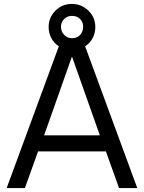

<svg xmlns="http://www.w3.org/2000/svg" viewBox="-20 -959 734 979"><path d="M280 -723Q255 -739 241.5 -765Q228 -791 228 -821Q228 -870 262.5 -904.5Q297 -939 346 -939Q395 -939 430.5 -905Q466 -871 466 -821Q466 -791 452.5 -765Q439 -739 414 -723L680 0H587L520 -187H174L107 0H14ZM404 -823Q404 -846 388.5 -862Q373 -878 347 -878Q323 -878 307 -862Q291 -846 291 -823Q291 -798 307.5 -781Q324 -764 347 -764Q372 -764 388 -780.5Q404 -797 404 -823ZM347 -671 205 -269H489Z"/></svg>

Font: Open Sauce One
Style: Regular
Weight: 400
Designer: Alfredo Marco Pradil
Foundry: Creative Sauce Fz LLC
Version: Version 1.477